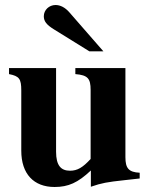

<svg xmlns="http://www.w3.org/2000/svg" viewBox="-20 -733 596 767"><path d="M393 -528 256 -685C240 -703 221 -713 202 -713C176 -713 155 -693 155 -668C155 -648 166 -634 195 -616L337 -528ZM538 -20V-43C494 -45 481 -61 481 -105V-461H281V-437C331 -433 342 -419 342 -374V-98C311 -64 289 -51 260 -51C224 -51 204 -71 204 -127V-461H16V-437C57 -429 65 -418 65 -372V-131C65 -38 115 14 198 14C253 14 291 -3 343 -52V13C386 -2 410 -6 475 -13Z"/></svg>

Font: XITS
Style: Bold
Weight: 700
Designer: MicroPress Inc., with final additions and corrections provided by Coen Hoffman, Elsevier (retired)
Version: Version 1.107